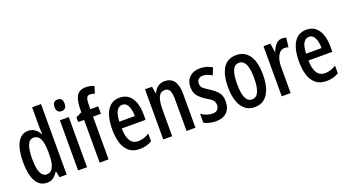

<svg xmlns="http://www.w3.org/2000/svg" viewBox="-56 -1349 3512 1943"><g transform="rotate(-20 1700.5 -377.5)"><path d="M199 10Q121 10 80.5 -62.5Q40 -135 40 -270Q40 -404 80.5 -477Q121 -550 195 -550Q232 -550 263.5 -530Q295 -510 315 -471H319Q318 -496 317 -515.5Q316 -535 316 -550V-760H412V0H335L322 -65H316Q294 -28 266 -9Q238 10 199 10ZM224 -71Q316 -71 316 -248V-278Q316 -375 293.5 -420.5Q271 -466 222 -466Q179 -466 158.5 -416Q138 -366 138 -270Q138 -71 224 -71Z M585 -746Q638 -746 638 -683Q638 -621 585 -621Q530 -621 530 -683Q530 -746 585 -746ZM631 -540V0H535V-540Z M948 -460H863V0H767V-460H703V-511L767 -542V-569Q767 -665 794.5 -715Q822 -765 895 -765Q919 -765 939 -761Q959 -757 983 -747L960 -672Q946 -677 934 -679.5Q922 -682 910 -682Q883 -682 873 -658.5Q863 -635 863 -574V-540H948Z M1181 -549Q1238 -549 1276 -518Q1314 -487 1333 -432.5Q1352 -378 1352 -309V-248H1095Q1098 -70 1210 -70Q1241 -70 1270 -79Q1299 -88 1330 -108V-25Q1272 10 1198 10Q1127 10 1084 -25.5Q1041 -61 1021 -123.5Q1001 -186 1001 -267Q1001 -404 1046.5 -476.5Q1092 -549 1181 -549ZM1181 -472Q1143 -472 1121 -435.5Q1099 -399 1096 -321H1263Q1263 -385 1243 -428.5Q1223 -472 1181 -472Z M1664 -550Q1799 -550 1799 -363V0H1703V-341Q1703 -402 1688.5 -433.5Q1674 -465 1639 -465Q1589 -465 1568.5 -420.5Q1548 -376 1548 -274V0H1452V-540H1528L1539 -468H1545Q1562 -507 1593.5 -528.5Q1625 -550 1664 -550Z M2178 -149Q2178 -72 2136 -31Q2094 10 2019 10Q1981 10 1948.5 1.5Q1916 -7 1891 -20V-117Q1914 -99 1947 -87Q1980 -75 2014 -75Q2046 -75 2064.5 -93Q2083 -111 2083 -145Q2083 -173 2065.5 -193.5Q2048 -214 2001 -240Q1951 -270 1921 -306.5Q1891 -343 1891 -405Q1891 -471 1933.5 -510.5Q1976 -550 2046 -550Q2082 -550 2114 -540.5Q2146 -531 2175 -513L2144 -437Q2122 -452 2098 -461Q2074 -470 2049 -470Q2018 -470 2000.5 -453Q1983 -436 1983 -408Q1983 -379 2000.5 -360.5Q2018 -342 2066 -313Q2116 -282 2147 -246.5Q2178 -211 2178 -149Z M2625 -271Q2625 -189 2605.5 -126Q2586 -63 2544 -26.5Q2502 10 2435 10Q2373 10 2331 -26Q2289 -62 2268.5 -125.5Q2248 -189 2248 -271Q2248 -401 2293.5 -475.5Q2339 -550 2437 -550Q2526 -550 2575.5 -479Q2625 -408 2625 -271ZM2346 -270Q2346 -173 2368 -123Q2390 -73 2437 -73Q2529 -73 2529 -271Q2529 -467 2437 -467Q2389 -467 2367.5 -418Q2346 -369 2346 -270Z M2928 -550Q2951 -550 2974 -543L2962 -443Q2945 -450 2920 -450Q2876 -450 2849.5 -402Q2823 -354 2824 -280V0H2728V-540H2802L2816 -449H2821Q2838 -493 2865 -521.5Q2892 -550 2928 -550Z M3192 -549Q3249 -549 3287 -518Q3325 -487 3344 -432.5Q3363 -378 3363 -309V-248H3106Q3109 -70 3221 -70Q3252 -70 3281 -79Q3310 -88 3341 -108V-25Q3283 10 3209 10Q3138 10 3095 -25.5Q3052 -61 3032 -123.5Q3012 -186 3012 -267Q3012 -404 3057.5 -476.5Q3103 -549 3192 -549ZM3192 -472Q3154 -472 3132 -435.5Q3110 -399 3107 -321H3274Q3274 -385 3254 -428.5Q3234 -472 3192 -472Z"/></g></svg>

Font: Noto Sans Thai Looped ExtraCondensed Medium
Style: Regular
Weight: 500
Width: 2
Designer: Sasikarn Vongin, Ben Mitchell
Foundry: The Fontpad Ltd
Version: Version 1.001; ttfautohint (v1.8.4.7-5d5b)